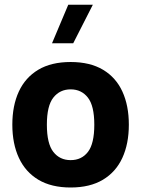

<svg xmlns="http://www.w3.org/2000/svg" viewBox="-20 -811 614 836"><path d="M287.6 -421.9Q334.5 -421.9 362.5 -386.2Q390.6 -350.6 390.6 -268.1Q390.6 -185.5 363 -149.7Q335.4 -113.8 287.6 -113.8Q240.2 -113.8 212.2 -149.7Q184.1 -185.5 184.1 -268.1Q184.1 -350.6 212.4 -386.2Q240.7 -421.9 287.6 -421.9ZM287.6 -541Q203.1 -541 146.7 -507.3Q90.3 -473.6 62 -412.4Q33.7 -351.1 33.7 -268.1Q33.7 -185.1 62.3 -123.5Q90.8 -62 147.2 -28.3Q203.6 5.4 287.6 5.4Q371.6 5.4 428 -28.3Q484.4 -62 512.7 -123.5Q541 -185.1 541 -268.1Q541 -351.1 512.9 -412.4Q484.9 -473.6 428.5 -507.3Q372.1 -541 287.6 -541ZM277.3 -790.5 206.5 -622.6H298.8L384.3 -790.5Z"/></svg>

Font: Estedad-FD-VF Thin
Style: Regular
Weight: 100
Designer: Amin Abedi
Version: Version 5.0